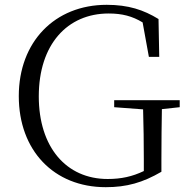

<svg xmlns="http://www.w3.org/2000/svg" viewBox="-20 -762 777 797"><path d="M454 -317 574 -308C576 -238 577 -171 577 -101V-52C529 -29 483 -19 427 -19C255 -19 141 -151 141 -362C141 -578 260 -706 431 -706C487 -706 529 -695 572 -669L598 -526H641L638 -683C576 -721 513 -742 423 -742C207 -742 58 -588 58 -363C58 -138 203 15 419 15C506 15 573 -4 650 -49V-100C650 -180 651 -247 652 -309L726 -317V-346H454Z"/></svg>

Font: Noto Serif CJK HK Light
Style: Regular
Weight: 300
Designer: Ryoko NISHIZUKA 西塚涼子 (kana & ideographs); Frank Grießhammer (Latin, Greek & Cyrillic); Wenlong ZHANG 张文龙 (bopomofo); San
Foundry: Adobe
Version: Version 2.001;hotconv 1.1.0;makeotfexe 2.6.0